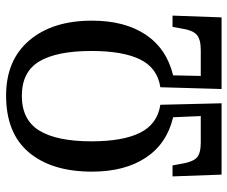

<svg xmlns="http://www.w3.org/2000/svg" viewBox="-80 -686 765 646"><g transform="rotate(-90 303.0 -362.5)"><path d="M33 -165H70L76 -132Q82 -97 96 -83.5Q110 -70 147 -70H236L232 -163Q143 -184 96 -255Q49 -326 49 -436Q49 -571 113.5 -648Q178 -725 305 -725Q424 -725 490.5 -647Q557 -569 557 -436Q557 -326 510 -255.5Q463 -185 373 -163L371 -70H458Q495 -70 510 -84Q525 -98 530 -132L536 -165H574L568 0H327L333 -206Q398 -216 426.5 -274Q455 -332 455 -438Q455 -554 420 -613Q385 -672 304 -672Q223 -672 187 -613Q151 -554 151 -438Q151 -332 180 -274Q209 -216 274 -206L279 0H39Z"/></g></svg>

Font: Noto Serif Cond
Style: Regular
Weight: 400
Width: 3
Designer: Monotype Design Team
Foundry: Monotype Imaging Inc.
Version: Version 1.001